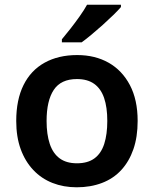

<svg xmlns="http://www.w3.org/2000/svg" viewBox="-20 -786 654 816"><path d="M565 -272Q565 -204 547 -152Q529 -100 495.5 -63.5Q462 -27 413.5 -8.5Q365 10 306 10Q250 10 203 -8.5Q156 -27 121.5 -63.5Q87 -100 68 -152Q49 -204 49 -272Q49 -362 80 -424.5Q111 -487 169.5 -519.5Q228 -552 308 -552Q384 -552 441.5 -519.5Q499 -487 532 -424.5Q565 -362 565 -272ZM178 -272Q178 -215 191.5 -174.5Q205 -134 233.5 -113Q262 -92 307 -92Q353 -92 381.5 -113Q410 -134 423 -174.5Q436 -215 436 -272Q436 -330 422.5 -369.5Q409 -409 380.5 -429.5Q352 -450 307 -450Q239 -450 208.5 -404Q178 -358 178 -272ZM494 -756Q482 -742 461.5 -722Q441 -702 416.5 -680Q392 -658 368.5 -638.5Q345 -619 327 -606H243V-619Q259 -638 279 -663.5Q299 -689 318.5 -716.5Q338 -744 350 -766H494Z"/></svg>

Font: Noto Sans Hebrew SemiBold
Style: Regular
Weight: 600
Designer: Monotype Design Team
Foundry: Monotype Imaging Inc.
Version: Version 2.003